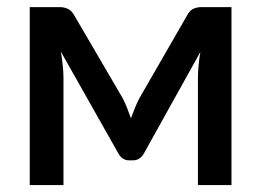

<svg xmlns="http://www.w3.org/2000/svg" viewBox="-20 -532 752 552"><path d="M332.5 -250 194 -487C188.7 -496.7 182.4 -503.2 175.2 -506.5C168.1 -509.8 160.8 -511.5 153.5 -511.5H65.5V0H162.5V-308.5C162.5 -319.2 161.8 -331.4 160.2 -345.2C158.8 -359.1 157 -371.8 155 -383.5L320.5 -90.5C323.8 -84.5 328.1 -79.8 333.2 -76.2C338.4 -72.8 344.3 -71 351 -71H362.5C369.2 -71 375.2 -72.8 380.5 -76.2C385.8 -79.8 390.2 -84.5 393.5 -90.5L556 -382.5C554 -370.8 552.3 -358.2 551 -344.8C549.7 -331.2 549 -319.2 549 -308.5V0H645.5V-511.5H558C550.7 -511.5 543.3 -509.9 536 -506.8C528.7 -503.6 522.5 -497 517.5 -487L381 -250C376.3 -241.3 372 -232 368 -222C364 -212 360.2 -202 356.5 -192C352.8 -202 349.1 -212 345.2 -222C341.4 -232 337.2 -241.3 332.5 -250Z"/></svg>

Font: Lato Semibold
Style: Regular
Weight: 600
Designer: Lukasz Dziedzic
Foundry: tyPoland Lukasz Dziedzic
Version: Version 2.006; 2014-01-15